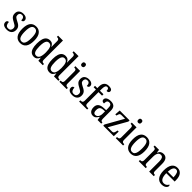

<svg xmlns="http://www.w3.org/2000/svg" viewBox="523 -2681 4602 4602"><g transform="rotate(45 2824.0 -380.0)"><path d="M184 10Q138 10 104.5 -1.5Q71 -13 52.5 -36.5Q34 -60 34 -95Q34 -119 43 -133Q52 -147 66 -153Q80 -159 93 -159Q93 -107 115 -71Q137 -35 187 -35Q233 -35 255.5 -59.5Q278 -84 278 -126Q278 -151 269.5 -168Q261 -185 239.5 -201Q218 -217 180 -236Q133 -260 103.5 -282.5Q74 -305 60 -333.5Q46 -362 46 -405Q46 -473 89.5 -509Q133 -545 204 -545Q249 -545 278 -532Q307 -519 322 -498Q337 -477 337 -452Q337 -426 321.5 -410Q306 -394 276 -394Q276 -447 255.5 -474Q235 -501 196 -501Q157 -501 138 -479Q119 -457 119 -422Q119 -382 143 -360.5Q167 -339 223 -311Q268 -290 296.5 -267.5Q325 -245 339 -215.5Q353 -186 353 -144Q353 -72 308 -31Q263 10 184 10Z M636 10Q542 10 488 -59Q434 -128 434 -269Q434 -409 485.5 -477.5Q537 -546 639 -546Q732 -546 786 -477.5Q840 -409 840 -269Q840 -128 788 -59Q736 10 636 10ZM638 -41Q679 -41 703 -67Q727 -93 738 -143.5Q749 -194 749 -269Q749 -381 723.5 -437.5Q698 -494 637 -494Q576 -494 550.5 -437.5Q525 -381 525 -269Q525 -157 551 -99Q577 -41 638 -41Z M1104 10Q1048 10 1009.5 -19Q971 -48 951 -109.5Q931 -171 931 -267Q931 -364 951 -425.5Q971 -487 1010.5 -516.5Q1050 -546 1106 -546Q1155 -546 1185.5 -521.5Q1216 -497 1234 -458H1239Q1237 -482 1236.5 -510Q1236 -538 1236 -564V-650Q1236 -680 1226 -695Q1216 -710 1200.5 -714.5Q1185 -719 1166 -719H1159V-760H1324V-111Q1324 -82 1333 -66.5Q1342 -51 1357.5 -46Q1373 -41 1392 -41H1400V0H1250L1240 -91H1237Q1217 -45 1186 -17.5Q1155 10 1104 10ZM1124 -48Q1185 -48 1210.5 -106Q1236 -164 1236 -267Q1236 -374 1211.5 -431Q1187 -488 1123 -488Q1088 -488 1065.5 -462.5Q1043 -437 1033 -387.5Q1023 -338 1023 -266Q1023 -156 1046.5 -102Q1070 -48 1124 -48Z M1633 10Q1577 10 1538.5 -19Q1500 -48 1480 -109.5Q1460 -171 1460 -267Q1460 -364 1480 -425.5Q1500 -487 1539.5 -516.5Q1579 -546 1635 -546Q1684 -546 1714.5 -521.5Q1745 -497 1763 -458H1768Q1766 -482 1765.5 -510Q1765 -538 1765 -564V-650Q1765 -680 1755 -695Q1745 -710 1729.5 -714.5Q1714 -719 1695 -719H1688V-760H1853V-111Q1853 -82 1862 -66.5Q1871 -51 1886.5 -46Q1902 -41 1921 -41H1929V0H1779L1769 -91H1766Q1746 -45 1715 -17.5Q1684 10 1633 10ZM1653 -48Q1714 -48 1739.5 -106Q1765 -164 1765 -267Q1765 -374 1740.5 -431Q1716 -488 1652 -488Q1617 -488 1594.5 -462.5Q1572 -437 1562 -387.5Q1552 -338 1552 -266Q1552 -156 1575.5 -102Q1599 -48 1653 -48Z M1963 0V-41H1974Q1994 -41 2009 -46Q2024 -51 2033 -66Q2042 -81 2042 -110V-425Q2042 -455 2034 -470Q2026 -485 2011.5 -490Q1997 -495 1977 -495H1969V-536H2131V-115Q2131 -84 2139.5 -68Q2148 -52 2164 -46.5Q2180 -41 2199 -41H2210V0ZM2083 -640Q2060 -640 2045 -653Q2030 -666 2030 -698Q2030 -731 2045 -743.5Q2060 -756 2083 -756Q2105 -756 2120.5 -743.5Q2136 -731 2136 -698Q2136 -666 2120.5 -653Q2105 -640 2083 -640Z M2406 10Q2360 10 2326.5 -1.5Q2293 -13 2274.5 -36.5Q2256 -60 2256 -95Q2256 -119 2265 -133Q2274 -147 2288 -153Q2302 -159 2315 -159Q2315 -107 2337 -71Q2359 -35 2409 -35Q2455 -35 2477.5 -59.5Q2500 -84 2500 -126Q2500 -151 2491.5 -168Q2483 -185 2461.5 -201Q2440 -217 2402 -236Q2355 -260 2325.5 -282.5Q2296 -305 2282 -333.5Q2268 -362 2268 -405Q2268 -473 2311.5 -509Q2355 -545 2426 -545Q2471 -545 2500 -532Q2529 -519 2544 -498Q2559 -477 2559 -452Q2559 -426 2543.5 -410Q2528 -394 2498 -394Q2498 -447 2477.5 -474Q2457 -501 2418 -501Q2379 -501 2360 -479Q2341 -457 2341 -422Q2341 -382 2365 -360.5Q2389 -339 2445 -311Q2490 -290 2518.5 -267.5Q2547 -245 2561 -215.5Q2575 -186 2575 -144Q2575 -72 2530 -31Q2485 10 2406 10Z M2632 0V-41H2644Q2662 -41 2678 -46Q2694 -51 2703.5 -66.5Q2713 -82 2713 -113V-488H2635V-536H2713V-587Q2713 -676 2754 -723Q2795 -770 2872 -770Q2915 -770 2940.5 -761Q2966 -752 2977.5 -736.5Q2989 -721 2989 -701Q2989 -684 2981 -671Q2973 -658 2957 -651Q2941 -644 2917 -644Q2917 -665 2912.5 -683.5Q2908 -702 2897 -713.5Q2886 -725 2865 -725Q2830 -725 2815.5 -691.5Q2801 -658 2801 -596V-536H2921V-488H2801V-113Q2801 -82 2810.5 -66.5Q2820 -51 2836 -46Q2852 -41 2870 -41H2903V0Z M3103 10Q3066 10 3036.5 -7.5Q3007 -25 2989.5 -60.5Q2972 -96 2972 -150Q2972 -230 3020 -267.5Q3068 -305 3166 -309L3236 -312V-373Q3236 -410 3231 -437.5Q3226 -465 3209.5 -481Q3193 -497 3159 -497Q3128 -497 3112 -483Q3096 -469 3090.5 -444.5Q3085 -420 3085 -388Q3046 -388 3026.5 -403Q3007 -418 3007 -450Q3007 -481 3027.5 -502.5Q3048 -524 3083.5 -535Q3119 -546 3166 -546Q3245 -546 3285 -506.5Q3325 -467 3325 -372V-113Q3325 -85 3330.5 -69.5Q3336 -54 3347.5 -47.5Q3359 -41 3378 -41H3381V0H3258L3244 -87H3238Q3220 -59 3202.5 -37Q3185 -15 3162 -2.5Q3139 10 3103 10ZM3129 -45Q3163 -45 3186.5 -63.5Q3210 -82 3223.5 -115.5Q3237 -149 3237 -191V-273L3186 -270Q3140 -268 3113 -253Q3086 -238 3075 -211Q3064 -184 3064 -144Q3064 -113 3070.5 -91Q3077 -69 3092 -57Q3107 -45 3129 -45Z M3450 0V-40L3702 -487H3576Q3540 -487 3527 -466.5Q3514 -446 3505 -407L3502 -396H3462L3472 -536H3806V-495L3553 -49H3702Q3735 -49 3748.5 -71.5Q3762 -94 3769 -134L3774 -161H3812L3807 0Z M3875 0V-41H3886Q3906 -41 3921 -46Q3936 -51 3945 -66Q3954 -81 3954 -110V-425Q3954 -455 3946 -470Q3938 -485 3923.5 -490Q3909 -495 3889 -495H3881V-536H4043V-115Q4043 -84 4051.5 -68Q4060 -52 4076 -46.5Q4092 -41 4111 -41H4122V0ZM3995 -640Q3972 -640 3957 -653Q3942 -666 3942 -698Q3942 -731 3957 -743.5Q3972 -756 3995 -756Q4017 -756 4032.5 -743.5Q4048 -731 4048 -698Q4048 -666 4032.5 -653Q4017 -640 3995 -640Z M4382 10Q4288 10 4234 -59Q4180 -128 4180 -269Q4180 -409 4231.5 -477.5Q4283 -546 4385 -546Q4478 -546 4532 -477.5Q4586 -409 4586 -269Q4586 -128 4534 -59Q4482 10 4382 10ZM4384 -41Q4425 -41 4449 -67Q4473 -93 4484 -143.5Q4495 -194 4495 -269Q4495 -381 4469.5 -437.5Q4444 -494 4383 -494Q4322 -494 4296.5 -437.5Q4271 -381 4271 -269Q4271 -157 4297 -99Q4323 -41 4384 -41Z M4654 0V-41H4662Q4681 -41 4696.5 -46Q4712 -51 4721 -66.5Q4730 -82 4730 -113V-427Q4730 -457 4721.5 -471.5Q4713 -486 4697.5 -490.5Q4682 -495 4664 -495H4659V-536H4805L4815 -454H4820Q4843 -507 4875.5 -526.5Q4908 -546 4953 -546Q5020 -546 5057.5 -499Q5095 -452 5095 -349V-113Q5095 -82 5102.5 -66.5Q5110 -51 5124.5 -46Q5139 -41 5158 -41H5162V0H5006V-346Q5006 -411 4987 -447.5Q4968 -484 4920 -484Q4882 -484 4860 -461Q4838 -438 4828.5 -400.5Q4819 -363 4819 -321V-108Q4819 -79 4827.5 -64.5Q4836 -50 4851 -45.5Q4866 -41 4885 -41H4890V0Z M5434 10Q5337 10 5284.5 -62Q5232 -134 5232 -264Q5232 -405 5282.5 -475.5Q5333 -546 5425 -546Q5510 -546 5558.5 -485Q5607 -424 5607 -305V-263H5323Q5324 -152 5356.5 -99.5Q5389 -47 5451 -47Q5495 -47 5525 -70Q5555 -93 5570 -124Q5577 -120 5583 -112Q5589 -104 5589 -90Q5589 -70 5572.5 -46.5Q5556 -23 5521.5 -6.5Q5487 10 5434 10ZM5516 -314Q5515 -395 5495 -445Q5475 -495 5426 -495Q5378 -495 5352.5 -448Q5327 -401 5324 -314Z"/></g></svg>

Font: Noto Serif Khmer Condensed
Style: Regular
Weight: 400
Width: 3
Designer: Danh Hong and the Monotype Design Team
Foundry: Monotype Imaging Inc.
Version: Version 2.004